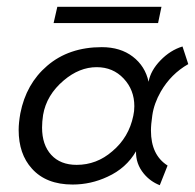

<svg xmlns="http://www.w3.org/2000/svg" viewBox="-20 -536 575 566"><path d="M518 -399 535 -347Q484 -318 454 -266Q434 -231 429 -196Q425 -169 425 -151Q425 -79 474 -48L451 10Q423 -1 404 -24Q380 -53 381 -90Q352 -40 297 -15Q248 8 194 8Q116 8 74 -39Q35 -82 35 -153Q35 -174 40 -202Q57 -289 119 -342Q183 -397 280 -397Q335 -397 371.5 -369Q408 -341 418 -295Q424 -328 453 -358Q482 -388 518 -399ZM373 -195Q376 -208 376 -223Q376 -271 344.5 -304.5Q313 -338 265 -338Q214 -338 168 -299Q117 -256 107 -197Q104 -177 104 -160Q104 -109 131 -79.5Q158 -50 206 -50Q265 -50 311 -90Q360 -131 373 -195ZM149 -516H456L446 -468H138Z"/></svg>

Font: GFS Neohellenic Rg
Style: Italic
Weight: 400
Italic angle: -12°
Designer: Takis Katsoulidis and George D. Matthiopoulos
Foundry: Takis Katsoulidis and George D. Matthiopoulos
Version: Version 1.0